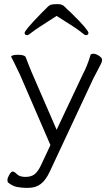

<svg xmlns="http://www.w3.org/2000/svg" viewBox="-20 -745 540 929"><path d="M395 -575Q389 -575 372 -590Q355 -605 254 -668Q150 -602 134 -588.5Q118 -575 112 -575Q99 -575 99 -586Q99 -591 116.5 -612.5Q134 -634 179 -680Q199 -700 209.5 -710.5Q220 -721 229.5 -723Q239 -725 260 -725Q281 -725 292 -713.5Q303 -702 324 -683Q371 -637 389.5 -614.5Q408 -592 408 -586Q408 -575 395 -575ZM133 -396 254 -117 381 -386Q402 -425 418 -479Q420 -485 432 -485Q444 -485 459 -475Q474 -465 474 -456Q474 -447 469 -437Q464 -427 453 -406Q442 -385 432 -366L221 85Q202 126 177.5 145Q153 164 116 164H106Q87 164 64 160Q41 156 19 138Q16 135 16 125.5Q16 116 25 100.5Q34 85 41.5 85Q49 85 60 96Q74 111 102.5 111Q131 111 147.5 98Q164 85 179 53L224 -43L77 -383Q54 -432 45 -449Q36 -465 34 -470Q35 -480 67.5 -480Q100 -480 105 -467Q113 -444 133 -396Z"/></svg>

Font: Moon Stars Kai T Light
Style: Regular
Weight: 300
Designer: GuiWonder
Version: Version 1.101